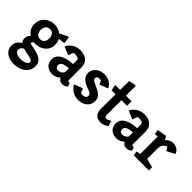

<svg xmlns="http://www.w3.org/2000/svg" viewBox="15 -1484 2560 2560"><g transform="rotate(45 1295.5 -204.0)"><path d="M215 271Q158 271 114 251.5Q70 232 46 198Q22 164 22 120Q22 72 45.5 40.5Q69 9 101 -10Q90 -22 83 -38Q76 -54 76 -75Q76 -100 86.5 -120.5Q97 -141 113 -156Q79 -178 57 -214.5Q35 -251 35 -302Q35 -362 63.5 -403.5Q92 -445 137 -467Q182 -489 231 -489Q266 -489 299 -478Q332 -467 359 -446L465 -500L487 -497L498 -403L406 -392Q416 -373 422 -350.5Q428 -328 428 -302Q428 -244 399.5 -204Q371 -164 326.5 -143.5Q282 -123 231 -123Q223 -123 215.5 -123Q208 -123 201 -125L182 -97L185 -82L287 -60Q338 -49 373.5 -30Q409 -11 427 16.5Q445 44 445 83Q445 143 413.5 185Q382 227 330 249Q278 271 215 271ZM239 160Q268 160 294 152.5Q320 145 337.5 131Q355 117 355 99Q355 81 338 71.5Q321 62 293.5 55.5Q266 49 233.5 43Q201 37 171 28Q147 41 135.5 58Q124 75 124 95Q124 111 136 126Q148 141 173 150.5Q198 160 239 160ZM231 -211Q273 -211 293 -239.5Q313 -268 313 -307Q313 -344 293 -372.5Q273 -401 231 -401Q190 -401 170 -372.5Q150 -344 150 -307Q150 -268 170 -239.5Q190 -211 231 -211Z M676 4Q630 4 597.5 -13Q565 -30 547.5 -60.5Q530 -91 530 -129Q530 -174 553 -204Q576 -234 613.5 -252.5Q651 -271 694 -279Q737 -287 778 -288V-365Q778 -379 761 -390Q744 -401 709 -401Q700 -401 690 -400Q680 -399 674 -396L649 -326L532 -374Q552 -422 602.5 -455.5Q653 -489 720 -489Q765 -489 803 -473.5Q841 -458 865 -423.5Q889 -389 889 -331V-101Q889 -88 894.5 -83Q900 -78 908 -78Q913 -78 918 -79Q923 -80 924 -80L941 -27Q934 -20 913.5 -8Q893 4 865 4Q835 4 817 -9Q799 -22 788 -43Q768 -23 739.5 -9.5Q711 4 676 4ZM697 -86Q725 -86 747 -101Q769 -116 778 -134V-208Q758 -208 735 -204.5Q712 -201 691.5 -193.5Q671 -186 658 -172.5Q645 -159 645 -137Q645 -117 658 -101.5Q671 -86 697 -86Z M1162 3Q1115 3 1077.5 -13.5Q1040 -30 1015 -56Q990 -82 979 -107L1099 -153L1125 -90Q1131 -89 1142.5 -87Q1154 -85 1168 -85Q1179 -85 1191.5 -90Q1204 -95 1213.5 -106Q1223 -117 1223 -135Q1223 -156 1207 -168.5Q1191 -181 1168.5 -189Q1146 -197 1128 -205Q1060 -231 1031 -266.5Q1002 -302 1002 -347Q1002 -387 1024.5 -419.5Q1047 -452 1085.5 -470.5Q1124 -489 1171 -489Q1219 -489 1253 -473.5Q1287 -458 1308.5 -435Q1330 -412 1340 -391L1220 -343L1196 -394Q1195 -395 1187.5 -398Q1180 -401 1167 -401Q1152 -401 1141 -396Q1130 -391 1123.5 -382Q1117 -373 1117 -359Q1117 -342 1134 -329.5Q1151 -317 1179 -305.5Q1207 -294 1238 -278Q1279 -259 1307.5 -228Q1336 -197 1336 -147Q1336 -99 1311.5 -65Q1287 -31 1247 -14Q1207 3 1162 3Z M1583 4Q1550 4 1523 -8.5Q1496 -21 1479 -51Q1462 -81 1462 -133L1464 -404H1388L1373 -479L1380 -489H1465L1467 -657L1566 -679L1575 -663L1574 -489H1676Q1681 -489 1681 -483V-404H1574V-133Q1574 -103 1582.5 -95Q1591 -87 1607 -87Q1625 -87 1644.5 -98Q1664 -109 1673 -115L1697 -39Q1684 -25 1652.5 -10.5Q1621 4 1583 4Z M1885 4Q1839 4 1806.5 -13Q1774 -30 1756.5 -60.5Q1739 -91 1739 -129Q1739 -174 1762 -204Q1785 -234 1822.5 -252.5Q1860 -271 1903 -279Q1946 -287 1987 -288V-365Q1987 -379 1970 -390Q1953 -401 1918 -401Q1909 -401 1899 -400Q1889 -399 1883 -396L1858 -326L1741 -374Q1761 -422 1811.5 -455.5Q1862 -489 1929 -489Q1974 -489 2012 -473.5Q2050 -458 2074 -423.5Q2098 -389 2098 -331V-101Q2098 -88 2103.5 -83Q2109 -78 2117 -78Q2122 -78 2127 -79Q2132 -80 2133 -80L2150 -27Q2143 -20 2122.5 -8Q2102 4 2074 4Q2044 4 2026 -9Q2008 -22 1997 -43Q1977 -23 1948.5 -9.5Q1920 4 1885 4ZM1906 -86Q1934 -86 1956 -101Q1978 -116 1987 -134V-208Q1967 -208 1944 -204.5Q1921 -201 1900.5 -193.5Q1880 -186 1867 -172.5Q1854 -159 1854 -137Q1854 -117 1867 -101.5Q1880 -86 1906 -86Z M2213 0 2199 -61 2259 -77V-403L2208 -400L2197 -465L2330 -489L2362 -439Q2383 -463 2410.5 -476Q2438 -489 2464 -489Q2508 -489 2542.5 -468.5Q2577 -448 2591 -406L2478 -347L2447 -396Q2434 -396 2416 -386Q2398 -376 2384.5 -352.5Q2371 -329 2371 -290V-93L2495 -61L2496 0Z"/></g></svg>

Font: Kreon Light SemiBold
Style: Regular
Weight: 600
Version: Version 2.002